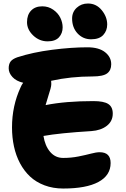

<svg xmlns="http://www.w3.org/2000/svg" viewBox="-20 -1023 724 1100"><path d="M502 -797.9Q455.6 -797.9 424.3 -831.5Q393.1 -865.2 393.1 -917Q393.1 -954.1 419.4 -978.5Q445.8 -1002.9 483.9 -1002.9Q531.7 -1002.9 563 -964.6Q594.2 -926.3 594.2 -882.8Q594.2 -847.2 571.5 -822.5Q548.8 -797.9 502 -797.9ZM252.9 -786.1Q205.6 -786.1 170.2 -819.8Q134.8 -853.5 134.8 -896Q134.8 -938 158.2 -962.4Q181.6 -986.8 222.2 -986.8Q257.3 -986.8 284.9 -967.5Q312.5 -948.2 325.7 -921.1Q338.9 -894 338.9 -866.2Q338.9 -832.5 317.9 -809.3Q296.9 -786.1 252.9 -786.1ZM341.8 57.1Q283.7 57.1 235.1 38.8Q186.5 20.5 152.3 -11.5Q118.2 -43.5 94.7 -87.6Q71.3 -131.8 60.1 -183.6Q48.8 -235.4 48.8 -293Q48.8 -416.5 98.1 -522.9Q103.5 -536.6 112.8 -548.8Q73.2 -558.1 51.5 -581.5Q29.8 -605 29.8 -631.8Q29.8 -656.2 40.8 -670.7Q51.8 -685.1 79.1 -694.8Q168 -723.6 278.8 -737.8Q389.6 -752 481 -752Q546.4 -752 581.8 -724.1Q617.2 -696.3 617.2 -654.8Q617.2 -620.1 593.8 -602.5Q570.3 -585 509.8 -585Q385.7 -585 272.9 -560.1Q273.9 -555.2 273.9 -542Q273.9 -530.8 269.3 -514.2Q264.6 -497.6 255.9 -470Q247.1 -442.4 241.2 -420.9Q356 -443.8 515.1 -443.8Q574.7 -443.8 600.3 -427.2Q626 -410.6 626 -372.1Q626 -328.6 592 -302.2Q558.1 -275.9 503.9 -272Q320.3 -260.7 229 -244.1Q237.8 -187.5 267.3 -152.8Q296.9 -118.2 341.8 -118.2Q387.7 -118.2 429.2 -126.5Q470.7 -134.8 501 -142.8Q531.2 -150.9 550.8 -150.9Q613.8 -150.9 613.8 -88.9Q613.8 -18.1 543.9 19.5Q474.1 57.1 341.8 57.1Z"/></svg>

Font: Shantell Sans Irregular
Style: Regular
Weight: 800
Designer: Stephen Nixon, Anya Danilova, Shantell Martin
Foundry: Arrow Type
Version: Version 1.006;[9816181b4]